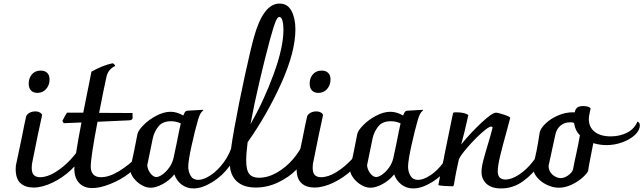

<svg xmlns="http://www.w3.org/2000/svg" viewBox="-20 -1045 3609 1077"><path d="M68 -96Q68 -109 69 -116L101 -268Q121 -370 127 -393Q132 -405 146 -412.5Q160 -420 178 -420Q194 -420 204.5 -413.5Q215 -407 216 -399Q195 -306 159 -124Q158 -116 158 -103Q158 -75 170 -63Q182 -51 205 -51Q245 -51 291 -79.5Q337 -108 376.5 -150.5Q416 -193 438 -235Q453 -229 453 -215Q453 -205 449 -194.5Q445 -184 444 -181Q425 -136 378.5 -92Q332 -48 274.5 -20.5Q217 7 168 7Q122 7 95 -17.5Q68 -42 68 -96ZM141 -576Q141 -607 159 -628Q177 -649 208 -649Q232 -649 245 -636Q258 -623 258 -599Q258 -568 239 -546Q220 -524 190 -524Q166 -524 153.5 -538Q141 -552 141 -576Z M766 -159Q766 -152 762 -138Q748 -106 702 -71Q656 -36 598.5 -13Q541 10 498 10Q450 10 423.5 -19Q397 -48 397 -97Q397 -151 437 -358L338 -354Q337 -354 334 -359Q331 -364 330 -367Q346 -399 356 -413H447L493 -643Q557 -679 611 -690Q615 -690 620.5 -684.5Q626 -679 626 -675Q586 -656 577 -613Q563 -551 536 -412L724 -411Q723 -407 723.5 -399Q724 -391 724 -387Q724 -378 719 -374Q714 -370 704 -370L527 -362Q489 -163 489 -110Q489 -83 503 -67Q517 -51 547 -51Q592 -51 648 -85Q704 -119 760 -176Q766 -168 766 -159Z M1304 -211Q1304 -163 1265.5 -110.5Q1227 -58 1170 -23Q1113 12 1065 12Q1027 12 998.5 -10Q970 -32 958 -67Q931 -33 893 -12.5Q855 8 825 8Q799 8 773 -7.5Q747 -23 729 -47Q711 -71 710 -95Q733 -197 751 -293Q755 -313 785 -343.5Q815 -374 857 -396Q899 -418 937 -418Q972 -418 1008 -397Q1015 -414 1019 -418.5Q1023 -423 1031 -424L1118 -429L1121 -427Q1109 -417 1103 -405Q1097 -393 1092 -377Q1074 -316 1055 -229.5Q1036 -143 1036 -110Q1036 -82 1049.5 -59Q1063 -36 1092 -36Q1122 -36 1161.5 -62Q1201 -88 1235.5 -135Q1270 -182 1286 -241Q1304 -241 1304 -211ZM953 -157 969 -232Q987 -324 994 -353Q968 -365 939 -365Q892 -365 868.5 -335.5Q845 -306 837 -269L806 -118Q808 -93 824 -72.5Q840 -52 857 -52Q871 -52 891 -66Q911 -80 928.5 -104Q946 -128 953 -157Z M1707 -217Q1707 -200 1701 -182Q1687 -138 1643.5 -94Q1600 -50 1539.5 -21.5Q1479 7 1415 7Q1344 7 1306.5 -29.5Q1269 -66 1269 -130Q1269 -185 1294.5 -326Q1320 -467 1353 -618.5Q1386 -770 1405 -838Q1457 -1025 1548 -1025Q1593 -1025 1615 -984Q1637 -943 1637 -880Q1637 -754 1558 -578.5Q1479 -403 1369 -247Q1361 -183 1361 -146Q1361 -90 1378.5 -69Q1396 -48 1433 -48Q1483 -48 1533.5 -77Q1584 -106 1624 -152.5Q1664 -199 1684 -250Q1707 -250 1707 -217ZM1385 -348Q1460 -479 1515 -629Q1570 -779 1570 -879Q1570 -910 1564 -930Q1558 -950 1547 -950Q1537 -950 1526.5 -925.5Q1516 -901 1495 -825Q1466 -718 1435.5 -587.5Q1405 -457 1385 -348Z M1644 -96Q1644 -109 1645 -116L1677 -268Q1697 -370 1703 -393Q1708 -405 1722 -412.5Q1736 -420 1754 -420Q1770 -420 1780.5 -413.5Q1791 -407 1792 -399Q1771 -306 1735 -124Q1734 -116 1734 -103Q1734 -75 1746 -63Q1758 -51 1781 -51Q1821 -51 1867 -79.5Q1913 -108 1952.5 -150.5Q1992 -193 2014 -235Q2029 -229 2029 -215Q2029 -205 2025 -194.5Q2021 -184 2020 -181Q2001 -136 1954.5 -92Q1908 -48 1850.5 -20.5Q1793 7 1744 7Q1698 7 1671 -17.5Q1644 -42 1644 -96ZM1717 -576Q1717 -607 1735 -628Q1753 -649 1784 -649Q1808 -649 1821 -636Q1834 -623 1834 -599Q1834 -568 1815 -546Q1796 -524 1766 -524Q1742 -524 1729.5 -538Q1717 -552 1717 -576Z M2537 -211Q2537 -163 2498.5 -110.5Q2460 -58 2403 -23Q2346 12 2298 12Q2260 12 2231.5 -10Q2203 -32 2191 -67Q2164 -33 2126 -12.5Q2088 8 2058 8Q2032 8 2006 -7.5Q1980 -23 1962 -47Q1944 -71 1943 -95Q1966 -197 1984 -293Q1988 -313 2018 -343.5Q2048 -374 2090 -396Q2132 -418 2170 -418Q2205 -418 2241 -397Q2248 -414 2252 -418.5Q2256 -423 2264 -424L2351 -429L2354 -427Q2342 -417 2336 -405Q2330 -393 2325 -377Q2307 -316 2288 -229.5Q2269 -143 2269 -110Q2269 -82 2282.5 -59Q2296 -36 2325 -36Q2355 -36 2394.5 -62Q2434 -88 2468.5 -135Q2503 -182 2519 -241Q2537 -241 2537 -211ZM2186 -157 2202 -232Q2220 -324 2227 -353Q2201 -365 2172 -365Q2125 -365 2101.5 -335.5Q2078 -306 2070 -269L2039 -118Q2041 -93 2057 -72.5Q2073 -52 2090 -52Q2104 -52 2124 -66Q2144 -80 2161.5 -104Q2179 -128 2186 -157Z M3037 -201Q3037 -174 3003.5 -121.5Q2970 -69 2914 -28.5Q2858 12 2790 12Q2738 12 2709.5 -13.5Q2681 -39 2681 -81Q2681 -106 2690.5 -143Q2700 -180 2717 -236Q2733 -288 2743 -329Q2742 -335 2735 -335Q2721 -335 2681 -299Q2641 -263 2602 -218Q2563 -173 2554 -151Q2536 -70 2532 -43.5Q2528 -17 2527 -14Q2526 -11 2525 -6.5Q2524 -2 2522.5 -1Q2521 0 2518 0Q2503 0 2471 -2Q2439 -4 2439 -8Q2445 -44 2470 -158Q2475 -186 2475 -185L2520 -405Q2521 -412 2524.5 -413.5Q2528 -415 2539 -415Q2586 -415 2607 -400Q2606 -396 2596 -350.5Q2586 -305 2567 -235Q2623 -303 2682 -358Q2741 -413 2762 -413Q2773 -413 2806.5 -402Q2840 -391 2842 -384L2824 -316Q2798 -223 2785 -168Q2772 -113 2772 -84Q2772 -38 2815 -38Q2850 -38 2891.5 -65.5Q2933 -93 2967.5 -136.5Q3002 -180 3018 -224Q3027 -224 3032 -217.5Q3037 -211 3037 -201Z M3569 -342Q3569 -314 3542 -288.5Q3515 -263 3471.5 -247Q3428 -231 3382 -231Q3346 -231 3308 -242Q3307 -235 3305 -226.5Q3303 -218 3301 -206Q3298 -190 3289.5 -147Q3281 -104 3279 -86Q3271 -69 3245 -46.5Q3219 -24 3184 -8Q3149 8 3115 8Q3082 8 3048 -8Q3014 -24 2991.5 -51.5Q2969 -79 2969 -111Q2983 -165 2990 -200Q2997 -235 3007 -300Q3011 -324 3039.5 -351.5Q3068 -379 3109.5 -397Q3151 -415 3191 -415H3204Q3207 -433 3218 -441.5Q3229 -450 3251 -450Q3284 -450 3293 -437Q3283 -395 3283 -377Q3283 -332 3315.5 -306Q3348 -280 3406 -280Q3455 -280 3496 -300Q3537 -320 3556 -363Q3569 -358 3569 -342ZM3194 -93Q3204 -147 3213 -185Q3216 -199 3222.5 -230Q3229 -261 3233 -286Q3208 -311 3202 -346Q3202 -350 3200.5 -353Q3199 -356 3196 -357Q3190 -359 3179 -359Q3145 -359 3123 -339.5Q3101 -320 3095 -289Q3074 -191 3057 -114Q3058 -83 3080 -64.5Q3102 -46 3125 -46Q3145 -46 3166 -60.5Q3187 -75 3194 -93Z"/></svg>

Font: Charmonman
Style: Bold
Weight: 700
Designer: Ekaluck Peanpanawate
Foundry: Cadson Demak Co.,Ltd.
Version: Version 1.000; ttfautohint (v1.6)